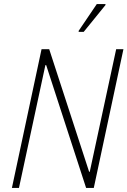

<svg xmlns="http://www.w3.org/2000/svg" viewBox="-20 -932 632 952"><path d="M39 0 186 -688H224L422 -80H425L556 -688H592L445 0H407L209 -609H205L74 0ZM370 -774V-779L460 -912H503V-907L395 -774Z"/></svg>

Font: Saira SemiCondensed Thin
Style: Italic
Weight: 250
Width: 4
Italic angle: -12°
Designer: Hector Gatti with collaboration of the Omnibus-Type team
Foundry: Omnibus-Type
Version: Version 1.101